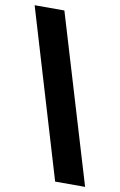

<svg xmlns="http://www.w3.org/2000/svg" viewBox="-91 -820 545 869"><g transform="rotate(10 181.5 -385.0)"><path d="M-3.9 -770H132.8L363.8 0H226.1Z"/></g></svg>

Font: Junction Bold
Style: Bold
Weight: 700
Designer: Caroline Hadilaksono
Foundry: Caroline Hadilaksono
Version: Version 001.001